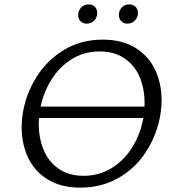

<svg xmlns="http://www.w3.org/2000/svg" viewBox="-20 -848 786 877"><path d="M79 -266Q79 -309 88 -352Q106 -436 154 -507.5Q202 -579 277.5 -623Q353 -667 449 -667Q538 -667 598.5 -629.5Q659 -592 688.5 -529.5Q718 -467 718 -391Q718 -349 709 -305Q691 -220 643 -148.5Q595 -77 519 -34Q443 9 347 9Q259 9 198.5 -28Q138 -65 108.5 -127.5Q79 -190 79 -266ZM632 -295 635 -309H158Q157 -300 157 -283Q157 -218 179 -164Q201 -110 247.5 -77.5Q294 -45 362 -45Q433 -45 489.5 -80Q546 -115 582 -172Q618 -229 632 -295ZM337 -779Q337 -800 351 -814Q365 -828 385 -828Q403 -828 413.5 -817Q424 -806 424 -789Q424 -768 410.5 -754Q397 -740 377 -740Q359 -740 348 -751Q337 -762 337 -779ZM523 -780Q523 -800 536.5 -814Q550 -828 570 -828Q588 -828 599 -817Q610 -806 610 -789Q610 -768 596 -754Q582 -740 562 -740Q544 -740 533.5 -751.5Q523 -763 523 -780ZM640 -361Q643 -429 622 -486Q601 -543 553.5 -578Q506 -613 435 -613Q364 -613 308 -578Q252 -543 216 -486Q180 -429 166 -363V-361Z"/></svg>

Font: LXGW Bright GB
Style: Italic
Weight: 400
Italic angle: -12°
Designer: Christian Thalmann (Catharsis Fonts)
Foundry: LXGW / Christian Thalmann (Catharsis Fonts) / Fontworks Inc.
Version: Version 5.510